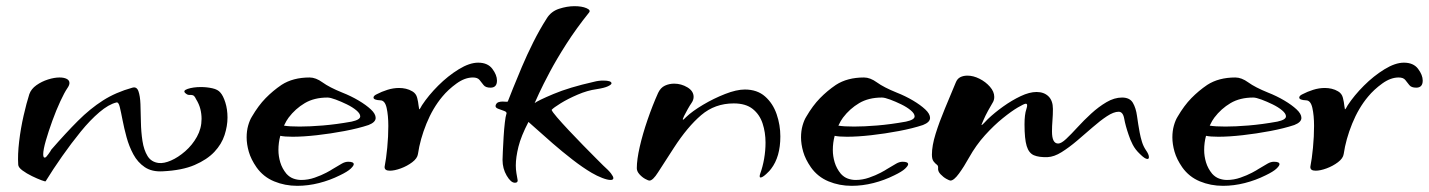

<svg xmlns="http://www.w3.org/2000/svg" viewBox="-20 -579 4629 622"><path d="M128 8Q128 10 114.5 5Q101 0 83.5 -8.5Q66 -17 52.5 -27Q39 -37 39 -46Q37 -78 42 -120.5Q47 -163 56.5 -204.5Q66 -246 75 -274Q81 -291 98 -303Q115 -315 135.5 -321.5Q156 -328 173 -328Q187 -328 196 -323.5Q205 -319 205 -310Q205 -303 198 -293Q189 -280 175.5 -251Q162 -222 149.5 -187.5Q137 -153 128.5 -123.5Q120 -94 120 -79Q120 -66 127 -69Q129 -69 137 -80Q145 -91 146 -94Q193 -148 232.5 -187.5Q272 -227 313.5 -253.5Q355 -280 409 -295Q423 -299 428.5 -283.5Q434 -268 435 -241.5Q436 -215 436.5 -183.5Q437 -152 441.5 -122.5Q446 -93 458 -73.5Q470 -54 494 -51Q511 -49 534 -59Q557 -69 580 -89Q603 -109 618 -136Q633 -163 633 -194Q633 -210 629 -226Q625 -242 615 -258Q610 -269 604.5 -270.5Q599 -272 593.5 -271.5Q588 -271 582 -276Q570 -285 588 -291Q606 -297 631 -297Q650 -297 668 -293Q686 -289 694 -279Q703 -269 710 -247Q717 -225 717 -198Q717 -171 707.5 -141.5Q698 -112 674.5 -87Q651 -62 610.5 -44.5Q570 -27 507 -24Q472 -22 449 -37.5Q426 -53 412 -79Q398 -105 390 -134.5Q382 -164 377 -190Q372 -216 368 -232.5Q364 -249 357 -247Q332 -241 302 -215.5Q272 -190 241.5 -152.5Q211 -115 181.5 -73Q152 -31 128 8Z M943 23Q903 23 868 8.5Q833 -6 811 -37Q793 -63 786 -87.5Q779 -112 779 -134Q779 -155 784 -172.5Q789 -190 796 -201Q817 -237 840.5 -261Q864 -285 892 -304Q929 -328 983 -328Q1003 -328 1025 -312Q1047 -296 1089 -279Q1117 -268 1141.5 -253.5Q1166 -239 1181.5 -224.5Q1197 -210 1197 -197Q1197 -183 1174 -174Q1141 -163 1096 -154.5Q1051 -146 1006.5 -141Q962 -136 928 -136Q902 -136 888 -139Q882 -117 882 -93Q882 -73 888 -53Q894 -33 908 -16Q918 -5 930.5 -0.5Q943 4 956 4Q978 4 999.5 -3.5Q1021 -11 1037 -19.5Q1053 -28 1057 -31Q1077 -43 1087.5 -49Q1098 -55 1108 -55Q1126 -55 1126 -47Q1126 -42 1116 -32.5Q1106 -23 1081 -11Q1049 5 1013.5 14Q978 23 943 23ZM951 -169Q983 -169 1026 -172.5Q1069 -176 1119 -185Q1147 -191 1147 -202Q1147 -211 1134.5 -221.5Q1122 -232 1103.5 -241Q1085 -250 1067.5 -256.5Q1050 -263 1041 -263Q998 -263 967.5 -245Q937 -227 915 -198Q908 -189 900 -172Q917 -169 951 -169Z M1243 -26Q1225 -26 1226 -39Q1231 -64 1234.5 -100.5Q1238 -137 1238 -171Q1238 -205 1232.5 -229.5Q1227 -254 1212 -254Q1190 -255 1190 -263Q1190 -269 1201 -274Q1216 -282 1235 -288Q1254 -294 1273 -294Q1284 -294 1295 -291.5Q1306 -289 1316 -283Q1328 -276 1331.5 -262Q1335 -248 1336 -237Q1338 -225 1338 -225Q1340 -225 1342.5 -230Q1345 -235 1347 -238Q1368 -270 1399.5 -301.5Q1431 -333 1466 -354.5Q1501 -376 1529 -376Q1560 -376 1575 -356Q1590 -336 1590 -318Q1590 -295 1569 -295Q1553 -295 1546.5 -303.5Q1540 -312 1533.5 -320Q1527 -328 1512 -328Q1486 -328 1459 -308.5Q1432 -289 1413 -266Q1382 -229 1361.5 -178.5Q1341 -128 1334 -80Q1332 -66 1315.5 -53.5Q1299 -41 1278.5 -33.5Q1258 -26 1243 -26Z M1648 13Q1635 13 1621.5 -10Q1608 -33 1608 -61Q1608 -67 1609 -88.5Q1610 -110 1611.5 -135.5Q1613 -161 1615.5 -182Q1618 -203 1620 -208Q1624 -216 1613.5 -219.5Q1603 -223 1593 -227Q1583 -231 1586 -239Q1589 -246 1595 -248Q1601 -250 1608 -250Q1615 -250 1618.5 -249.5Q1622 -249 1625 -250Q1630 -263 1642 -293Q1654 -323 1670.5 -362Q1687 -401 1707.5 -442Q1728 -483 1751 -519Q1765 -542 1791 -550.5Q1817 -559 1841 -559Q1865 -559 1880 -552.5Q1895 -546 1888 -538Q1847 -487 1815 -437Q1783 -387 1761 -345.5Q1739 -304 1726.5 -277Q1714 -250 1712 -245Q1722 -253 1773 -274.5Q1824 -296 1904 -314Q1919 -318 1934 -318Q1961 -318 1961 -309Q1961 -305 1949.5 -299.5Q1938 -294 1912 -290Q1883 -286 1851.5 -272.5Q1820 -259 1796.5 -244.5Q1773 -230 1767 -223Q1769 -217 1784.5 -199Q1800 -181 1822.5 -157Q1845 -133 1868.5 -109Q1892 -85 1910 -67Q1928 -49 1934 -43Q1952 -27 1959.5 -17Q1967 -7 1967 -2Q1967 4 1958 4Q1948 4 1931 -2.5Q1914 -9 1897 -19Q1868 -36 1834.5 -62Q1801 -88 1770.5 -114.5Q1740 -141 1718.5 -160.5Q1697 -180 1692 -184Q1668 -138 1659.5 -103.5Q1651 -69 1651 -43Q1651 -30 1653 -18Q1655 -6 1657 5V6Q1657 13 1648 13Z M2084 6Q2080 6 2070 0.5Q2060 -5 2051.5 -14.5Q2043 -24 2043 -34Q2043 -62 2052.5 -103.5Q2062 -145 2078 -191.5Q2094 -238 2112 -278Q2120 -295 2134 -301.5Q2148 -308 2164 -308Q2187 -308 2207 -296Q2227 -284 2227 -265Q2227 -255 2220 -245Q2215 -238 2208 -225.5Q2201 -213 2196 -203Q2190 -191 2193 -191Q2194 -191 2203 -200Q2223 -219 2257.5 -239.5Q2292 -260 2329 -274.5Q2366 -289 2393 -289Q2433 -289 2458.5 -266.5Q2484 -244 2496 -209Q2508 -174 2508 -137Q2508 -71 2478 -32Q2474 -26 2462 -15Q2450 -4 2444 -4Q2441 -4 2441 -8Q2441 -10 2441.5 -12Q2442 -14 2443 -17Q2451 -39 2455.5 -65Q2460 -91 2460 -117Q2460 -150 2450.5 -179Q2441 -208 2418.5 -226Q2396 -244 2357 -244Q2296 -244 2251.5 -206Q2207 -168 2163 -100Q2129 -48 2112 -21Q2095 6 2084 6Z M2739 23Q2699 23 2664 8.5Q2629 -6 2607 -37Q2589 -63 2582 -87.5Q2575 -112 2575 -134Q2575 -155 2580 -172.5Q2585 -190 2592 -201Q2613 -237 2636.5 -261Q2660 -285 2688 -304Q2725 -328 2779 -328Q2799 -328 2821 -312Q2843 -296 2885 -279Q2913 -268 2937.5 -253.5Q2962 -239 2977.5 -224.5Q2993 -210 2993 -197Q2993 -183 2970 -174Q2937 -163 2892 -154.5Q2847 -146 2802.5 -141Q2758 -136 2724 -136Q2698 -136 2684 -139Q2678 -117 2678 -93Q2678 -73 2684 -53Q2690 -33 2704 -16Q2714 -5 2726.5 -0.5Q2739 4 2752 4Q2774 4 2795.5 -3.5Q2817 -11 2833 -19.5Q2849 -28 2853 -31Q2873 -43 2883.5 -49Q2894 -55 2904 -55Q2922 -55 2922 -47Q2922 -42 2912 -32.5Q2902 -23 2877 -11Q2845 5 2809.5 14Q2774 23 2739 23ZM2747 -169Q2779 -169 2822 -172.5Q2865 -176 2915 -185Q2943 -191 2943 -202Q2943 -211 2930.5 -221.5Q2918 -232 2899.5 -241Q2881 -250 2863.5 -256.5Q2846 -263 2837 -263Q2794 -263 2763.5 -245Q2733 -227 2711 -198Q2704 -189 2696 -172Q2713 -169 2747 -169Z M3059 6Q3056 6 3046 0.5Q3036 -5 3027 -14.5Q3018 -24 3019 -34Q3020 -42 3015 -45.5Q3010 -49 3004.5 -56Q2999 -63 2999 -78Q2999 -107 3011 -145.5Q3023 -184 3041 -227Q3059 -270 3076 -311Q3081 -324 3091 -329Q3101 -334 3114 -334Q3133 -334 3153 -324Q3173 -314 3187 -298Q3201 -282 3201 -265Q3201 -254 3195 -245Q3190 -237 3181 -220.5Q3172 -204 3166 -190Q3164 -185 3161.5 -179.5Q3159 -174 3160 -174Q3162 -174 3169 -181.5Q3176 -189 3180 -193Q3202 -214 3230 -234Q3258 -254 3286.5 -267.5Q3315 -281 3338 -281Q3362 -281 3376.5 -267Q3391 -253 3391 -226Q3391 -207 3389.5 -188.5Q3388 -170 3388 -153Q3388 -114 3408 -114Q3418 -114 3434 -129Q3450 -144 3470.5 -166.5Q3491 -189 3515 -211Q3539 -233 3564.5 -248Q3590 -263 3615 -263Q3640 -263 3650 -246Q3660 -229 3663.5 -203Q3667 -177 3672 -150Q3675 -134 3679.5 -119.5Q3684 -105 3692 -93Q3702 -79 3702 -70Q3702 -64 3697 -64Q3689 -64 3673 -80Q3658 -94 3649.5 -110.5Q3641 -127 3636 -143Q3626 -172 3622 -194.5Q3618 -217 3604 -217Q3588 -217 3566 -202.5Q3544 -188 3519.5 -166.5Q3495 -145 3469 -123Q3443 -101 3419 -86Q3395 -71 3374 -70Q3346 -69 3329.5 -76Q3313 -83 3306 -106Q3299 -129 3299 -176Q3299 -208 3305 -225.5Q3311 -243 3303 -243Q3298 -243 3277.5 -231Q3257 -219 3228.5 -196Q3200 -173 3171 -141Q3142 -109 3119 -68Q3103 -39 3086.5 -16.5Q3070 6 3059 6Z M3942 23Q3902 23 3867 8.5Q3832 -6 3810 -37Q3792 -63 3785 -87.5Q3778 -112 3778 -134Q3778 -155 3783 -172.5Q3788 -190 3795 -201Q3816 -237 3839.5 -261Q3863 -285 3891 -304Q3928 -328 3982 -328Q4002 -328 4024 -312Q4046 -296 4088 -279Q4116 -268 4140.5 -253.5Q4165 -239 4180.5 -224.5Q4196 -210 4196 -197Q4196 -183 4173 -174Q4140 -163 4095 -154.5Q4050 -146 4005.5 -141Q3961 -136 3927 -136Q3901 -136 3887 -139Q3881 -117 3881 -93Q3881 -73 3887 -53Q3893 -33 3907 -16Q3917 -5 3929.5 -0.5Q3942 4 3955 4Q3977 4 3998.5 -3.5Q4020 -11 4036 -19.5Q4052 -28 4056 -31Q4076 -43 4086.5 -49Q4097 -55 4107 -55Q4125 -55 4125 -47Q4125 -42 4115 -32.5Q4105 -23 4080 -11Q4048 5 4012.5 14Q3977 23 3942 23ZM3950 -169Q3982 -169 4025 -172.5Q4068 -176 4118 -185Q4146 -191 4146 -202Q4146 -211 4133.5 -221.5Q4121 -232 4102.5 -241Q4084 -250 4066.5 -256.5Q4049 -263 4040 -263Q3997 -263 3966.5 -245Q3936 -227 3914 -198Q3907 -189 3899 -172Q3916 -169 3950 -169Z M4242 -26Q4224 -26 4225 -39Q4230 -64 4233.5 -100.5Q4237 -137 4237 -171Q4237 -205 4231.5 -229.5Q4226 -254 4211 -254Q4189 -255 4189 -263Q4189 -269 4200 -274Q4215 -282 4234 -288Q4253 -294 4272 -294Q4283 -294 4294 -291.5Q4305 -289 4315 -283Q4327 -276 4330.5 -262Q4334 -248 4335 -237Q4337 -225 4337 -225Q4339 -225 4341.5 -230Q4344 -235 4346 -238Q4367 -270 4398.5 -301.5Q4430 -333 4465 -354.5Q4500 -376 4528 -376Q4559 -376 4574 -356Q4589 -336 4589 -318Q4589 -295 4568 -295Q4552 -295 4545.5 -303.5Q4539 -312 4532.5 -320Q4526 -328 4511 -328Q4485 -328 4458 -308.5Q4431 -289 4412 -266Q4381 -229 4360.5 -178.5Q4340 -128 4333 -80Q4331 -66 4314.5 -53.5Q4298 -41 4277.5 -33.5Q4257 -26 4242 -26Z"/></svg>

Font: Grechen Fuemen
Style: Regular
Weight: 400
Designer: Robert E. Leuschke
Foundry: Robert E. Leuschke
Version: Version 1.010; ttfautohint (v1.8.3)